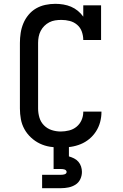

<svg xmlns="http://www.w3.org/2000/svg" viewBox="-20 -763 640 1003"><path d="M297 8Q269 8 241 3.5Q213 -1 188 -13Q163 -25 142 -44.5Q121 -64 107.5 -88.5Q94 -113 89 -140.5Q84 -168 84 -196V-539Q84 -565 88 -591Q92 -617 102 -641Q112 -665 129 -685.5Q146 -706 168.5 -719Q191 -732 217 -737.5Q243 -743 269 -743Q290 -743 311 -739.5Q332 -736 351 -728Q370 -720 386.5 -706.5Q403 -693 415 -676V-735H508V-554H415Q415 -576 407.5 -597.5Q400 -619 383 -633.5Q366 -648 344.5 -653.5Q323 -659 301 -659Q284 -659 268 -656.5Q252 -654 237.5 -646.5Q223 -639 211.5 -627.5Q200 -616 192.5 -601.5Q185 -587 182 -571Q179 -555 179 -539V-196Q179 -172 186 -148.5Q193 -125 210 -108Q227 -91 250 -83.5Q273 -76 297 -76Q319 -76 341 -81.5Q363 -87 380 -101Q397 -115 406 -135.5Q415 -156 415 -178Q415 -179 415 -179Q415 -179 415 -180H510Q510 -179 510 -178.5Q510 -178 510 -177Q510 -151 503 -125Q496 -99 481.5 -76.5Q467 -54 446.5 -37Q426 -20 401.5 -10Q377 0 350.5 4Q324 8 297 8ZM200 220V150H300Q304 150 308.5 149.5Q313 149 317.5 147.5Q322 146 325 143Q328 140 328 135Q328 131 325 127.5Q322 124 317.5 122.5Q313 121 308.5 120.5Q304 120 300 120H260V0H340V54Q354 58 367 64.5Q380 71 389.5 82Q399 93 403.5 107Q408 121 408 135Q408 155 399.5 173Q391 191 374.5 201.5Q358 212 338.5 216Q319 220 300 220Z"/></svg>

Font: Iosevka Curly Slab MdEx
Style: Regular
Weight: 500
Width: 7
Monospace: yes
Designer: Belleve Invis
Foundry: Belleve Invis
Version: Version 11.1.0; ttfautohint (v1.8.3)